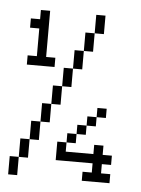

<svg xmlns="http://www.w3.org/2000/svg" viewBox="-40 -473 372 506"><g transform="rotate(5 146.0 -219.5)"><path d="M0 0V-48.3H23.9V0ZM23.9 -48.3V-97.2H48.3V-48.3ZM194.8 0V-23.9H219.2V-48.3H121.6V-97.2H146V-72.8H219.2V-97.2H243.7V-72.8H268.1V-48.3H243.7V-23.9H268.1V0ZM146 -97.2V-121.6H170.4V-97.2ZM48.3 -97.2V-146H72.8V-97.2ZM170.4 -121.6V-146H194.8V-121.6ZM194.8 -146V-170.4H219.2V-146ZM72.8 -146V-194.8H97.2V-146ZM219.2 -170.4V-194.8H243.7V-170.4ZM97.2 -194.8V-243.7H121.6V-194.8ZM121.6 -243.7V-292.5H146V-243.7ZM146 -292.5V-341.3H170.4V-292.5ZM170.4 -341.3V-390.1H194.8V-341.3ZM23.9 -292.5V-316.9H48.3V-390.1H23.9V-414.6H48.3V-439H72.8V-316.9H97.2V-292.5ZM194.8 -390.1V-439H219.2V-390.1Z"/></g></svg>

Font: FS Mondwest Regular
Style: Regular
Weight: 400
Designer: NZWStudios2024
Foundry: https://fontstruct.com
Version: Version 1.0